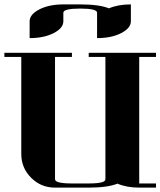

<svg xmlns="http://www.w3.org/2000/svg" viewBox="-20 -856 732 876"><path d="M0 -596.2V-615.2H308.1V-596.2H231V-38.1Q231 -19 308.1 -19H384.8Q461.9 -19 460.9 -38.1V-596.2H384.8V-615.2H691.9V-596.2H615.2V-19H691.9V0H615.2Q557.1 0 516.1 -18.1Q470.7 0 384.8 0H231Q167 0 122.1 -44.9Q77.1 -89.8 77.1 -153.8V-596.2ZM115.2 -682.1V-758.8Q115.2 -790.5 160.2 -813.5Q204.6 -835.9 269 -835.9H346.2Q433.1 -835.9 477.1 -817.9Q518.1 -835.9 577.1 -835.9V-758.8Q577.1 -727.5 532.2 -704.6Q487.8 -682.1 422.9 -682.1V-797.9Q422.9 -816.9 346.2 -816.9Q269 -816.9 269 -797.9V-758.8Q269 -727.5 224.1 -704.6Q179.7 -682.1 115.2 -682.1Z"/></svg>

Font: Hjet
Style: Regular
Weight: 400
Designer: T. Christopher White
Version: Version 1.2